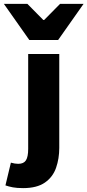

<svg xmlns="http://www.w3.org/2000/svg" viewBox="-82 -776 450 988"><path d="M37 192Q5 192 -16 188Q-37 184 -54 178L-26 61Q-15 64 -6 65.5Q3 67 12 67Q40 67 51.5 49Q63 31 63 -10V-498H223V-15Q223 40 206.5 87.5Q190 135 149 163.5Q108 192 37 192ZM69 -570 -62 -756H59L141 -673H145L227 -756H348L217 -570Z"/></svg>

Font: Source Sans 3 ExtraBold
Style: Regular
Weight: 800
Designer: Paul D. Hunt
Foundry: Adobe
Version: Version 3.052;hotconv 1.1.0;makeotfexe 2.6.0